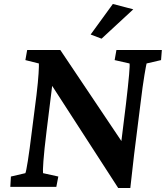

<svg xmlns="http://www.w3.org/2000/svg" viewBox="-20 -942 836 968"><path d="M615 -417 592 -231 284 -690H117L108 -639L176 -622C177 -610 175 -553 164 -463L141 -283C125 -151 113 -80 108 -69L35 -52L32 0H264L274 -52L197 -69C195 -81 198 -147 215 -283L243 -509L576 6H637C643 -50 649 -102 656 -162L688 -417C703 -545 717 -614 719 -622L792 -639L796 -690H567L558 -639L633 -622C636 -614 630 -545 615 -417ZM437 -768 492 -747 652 -895 549 -922Z"/></svg>

Font: TPK Tissa Web SemiBold
Style: Italic
Weight: 600
Italic angle: -7°
Designer: Jacques Le Bailly, Suppakit Chalermlarp | Katatrad Co.,Ltd.
Foundry: Jacques Le Bailly, Cadson Demak Co.,Ltd.
Version: Version 5.000;Glyphs 3.1.2 (3151)